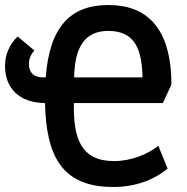

<svg xmlns="http://www.w3.org/2000/svg" viewBox="-20 -732 744 764"><path d="M430 12C520 12 592 -16 647 -61L610 -152C572 -120 503 -91 434 -91C303 -91 271 -180 274 -322H628L662 -395C662 -626 560 -712 411 -712C259 -712 177 -624 162 -424H152C113 -424 95 -444 95 -479C95 -496 102 -515 117 -531L50 -587C16 -553 0 -513 0 -470C0 -382 55 -323 159 -322C164 -118 221 12 430 12ZM275 -424C277 -544 317 -609 411 -609C519 -609 545 -532 547 -424Z"/></svg>

Font: Finlandica Medium
Style: Regular
Weight: 500
Designer: Niklas Ekholm, Juho Hiilivirta, Jaakko Suomalainen
Foundry: Helsinki Type Studio
Version: Version 2.000;Glyphs 3.2 (3202)